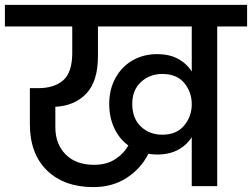

<svg xmlns="http://www.w3.org/2000/svg" viewBox="-44 -760 1029 784"><path d="M965 -740V-652H843V0H739V-200Q718 -167 682.5 -148Q647 -129 598 -129Q580 -129 562 -132Q531 -71 473 -33.5Q415 4 337 4Q218 4 148 -64Q78 -132 78 -253V-400H111Q178 -400 214.5 -432.5Q251 -465 251 -544V-652H-24V-740ZM340 -87Q390 -87 425 -109Q460 -131 480 -166Q443 -193 422.5 -237Q402 -281 402 -336Q402 -395 427.5 -441.5Q453 -488 497.5 -513.5Q542 -539 598 -539Q647 -539 682.5 -520Q718 -501 739 -468V-652H356V-531Q356 -428 308.5 -378Q261 -328 182 -324V-241Q182 -172 224 -129.5Q266 -87 340 -87ZM619 -210Q677 -210 708 -247.5Q739 -285 739 -334Q739 -384 708.5 -421Q678 -458 619 -458Q567 -458 531.5 -425Q496 -392 496 -336Q496 -277 531 -243.5Q566 -210 619 -210Z"/></svg>

Font: MSTAGE Medium
Style: Regular
Weight: 500
Designer: Ninad Kale (Devanagari), Jonny Pinhorn (Latin)
Foundry: Indian Type Foundry
Version: 4.004